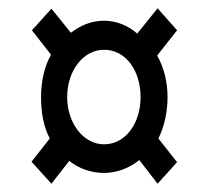

<svg xmlns="http://www.w3.org/2000/svg" viewBox="-20 -590 506 463"><path d="M104 -147 147 -202C171 -183 200 -173 231 -173C261 -173 291 -184 316 -204L360 -147L407 -199L362 -256C376 -285 384 -318 384 -356C384 -393 375 -428 359 -456L407 -517L360 -570L311 -509C288 -529 260 -540 231 -540C201 -540 174 -529 151 -511L104 -569L57 -517L103 -458C87 -430 79 -393 79 -356C79 -318 85 -285 100 -256L56 -200ZM231 -242C181 -242 142 -293 142 -356C142 -420 181 -470 231 -470C283 -470 319 -420 319 -356C319 -293 283 -242 231 -242Z"/></svg>

Font: Noto Serif Display ExtraCondensed Black
Style: Regular
Weight: 900
Width: 2
Designer: Monotype Design Team
Foundry: Monotype Imaging Inc.
Version: Version 2.009